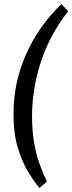

<svg xmlns="http://www.w3.org/2000/svg" viewBox="-20 -731 358 953"><path d="M176 202Q152 174 121.5 125Q91 76 69 4Q47 -68 47 -166Q47 -322 110 -463Q173 -604 285 -711L318 -675Q226 -557 182.5 -422.5Q139 -288 139 -154Q139 -82 149.5 -22Q160 38 177.5 86Q195 134 213 170Z"/></svg>

Font: Yrsa Medium
Style: Italic
Weight: 500
Italic angle: -7.10001°
Designer: Anna Giedrys (Yrsa+Rasa design), David Brezina (Yrsa art-direction, Rasa art-direction, design)
Foundry: Rosetta Type Foundry
Version: Version 2.004